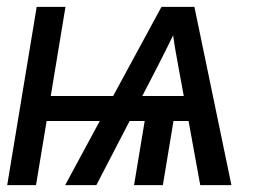

<svg xmlns="http://www.w3.org/2000/svg" viewBox="-20 -540 790 560"><path d="M1 0 87 -520H171L128 -260H310L451 -520H547L655 0H564L530 -187H486L455 0H371L402 -187H358L261 0H170L271 -187H116L85 0ZM395 -260H516L500 -347Q496 -369 492 -391.5Q488 -414 485 -437Q474 -414 462.5 -391.5Q451 -369 440 -347Z"/></svg>

Font: Iosevka Aile
Style: Italic
Weight: 400
Italic angle: -9°
Designer: Belleve Invis
Foundry: Belleve Invis
Version: Version 28.0.1; ttfautohint (v1.8.4)